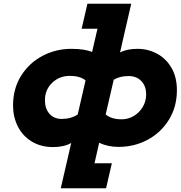

<svg xmlns="http://www.w3.org/2000/svg" viewBox="-20 -780 969 1030"><path d="M362 -13Q323 9 265 9Q199 9 150 -21Q101 -51 75.5 -102Q50 -153 50 -214Q50 -305 93.5 -374Q137 -443 208.5 -480.5Q280 -518 362 -518Q435 -518 474 -501L503 -626H418L449 -760H684L624 -499Q662 -518 718 -518Q774 -518 822.5 -492Q871 -466 900 -416Q929 -366 929 -296Q929 -208 887 -139Q845 -70 773.5 -31Q702 8 615 8Q559 8 512 -14L487 96H580L549 230H306ZM397 -166 439 -349Q408 -373 355 -373Q298 -373 259.5 -335.5Q221 -298 221 -242Q221 -197 245.5 -169.5Q270 -142 311 -142Q361 -142 397 -166ZM764 -273Q764 -319 738 -345.5Q712 -372 670 -372Q622 -372 590 -352L547 -166Q577 -140 633 -140Q668 -140 698 -158Q728 -176 746 -206.5Q764 -237 764 -273Z"/></svg>

Font: Arvo
Style: Bold Italic
Weight: 700
Italic angle: -13°
Designer: Anton Koovit (Cyrillic Expansion: Cyreal)
Foundry: Anton Koovit, Yassin Baggar
Version: Version 3.000